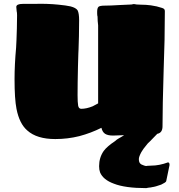

<svg xmlns="http://www.w3.org/2000/svg" viewBox="-20 -694 925 990"><path d="M854 153V158L837 240Q836 244 828.5 248.5Q821 253 811 258Q781 269 764 271Q757 273 752 273Q747 273 744 274L734 276Q625 276 567 253Q512 233 496 195Q491 181 491 163Q491 118 515 84Q532 61 574 33Q581 26 592.5 19.5Q604 13 609 10L620 3Q601 3 563 5Q536 5 522 -4Q508 -13 503 -35Q449 -8 389 8Q329 23 265 23Q170 23 121 -21Q80 -56 65 -133Q55 -184 55 -286Q55 -360 63 -448Q63 -462 65 -488Q66 -509 67 -547.5Q68 -586 68 -615Q68 -630 66 -636Q64 -650 64 -658Q64 -674 98 -674H158Q222 -676 281 -670Q322 -666 344 -661Q371 -654 380 -641Q388 -626 388 -589Q388 -544 387 -506.5Q386 -469 385 -440Q384 -433 384 -418Q384 -398 382 -350Q380 -262 380 -203Q380 -166 383 -149Q386 -133 399 -133Q426 -133 458 -146Q478 -156 486 -161V-563Q483 -586 483 -608Q481 -614 481 -625V-634Q481 -652 488 -659Q495 -665 521 -665Q550 -665 596 -668Q612 -668 640 -670Q660 -670 669 -673Q675 -673 683 -671Q695 -671 703 -670L733 -669Q755 -668 788 -661L816 -653Q825 -650 827.5 -646Q830 -642 830 -636Q830 -488 824 -339Q818 -143 818 -43Q818 -9 791 -4L755 33Q741 45 732 58Q719 73 709 90Q696 114 696 126Q696 141 702 148Q708 155 719 158Q721 159 727.5 161Q734 163 740 161Q747 160 760 160Q801 160 847 143Q854 146 854 153Z"/></svg>

Font: Sigmar One
Style: Regular
Weight: 400
Designer: Vernon Adams
Foundry: Vernon Adams
Version: Version 2.000